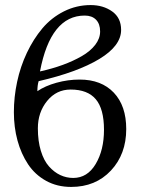

<svg xmlns="http://www.w3.org/2000/svg" viewBox="-20 -718 557 750"><path d="M127.9 -216.8Q127.9 -167 139.6 -128.7Q151.4 -90.3 171.4 -67.9Q191.4 -45.4 215.3 -34.2Q239.3 -22.9 266.1 -22.9Q321.3 -22.9 353.8 -77.4Q386.2 -131.8 386.2 -210.9Q386.2 -292.5 354.2 -330.3Q322.3 -368.2 255.9 -368.2Q200.2 -368.2 164.1 -323.7Q127.9 -279.3 127.9 -216.8ZM311 -657.2Q177.7 -657.2 136.2 -439Q184.6 -449.7 225.3 -464.6Q266.1 -479.5 299.6 -498.8Q333 -518.1 352.1 -543Q371.1 -567.9 371.1 -595.2Q371.1 -624.5 355.2 -640.9Q339.4 -657.2 311 -657.2ZM34.2 -279.8Q34.2 -338.9 46.9 -398.4Q59.6 -458 85 -511.7Q110.4 -565.4 145.5 -607.2Q180.7 -648.9 229.7 -673.6Q278.8 -698.2 334 -698.2Q383.3 -698.2 418.2 -673.3Q453.1 -648.4 453.1 -601.1Q453.1 -539.1 367.9 -487.5Q282.7 -436 130.9 -400.9Q126 -384.3 126 -361.8Q155.8 -382.3 200.7 -394.8Q245.6 -407.2 291 -407.2Q376 -407.2 424.6 -356Q473.1 -304.7 473.1 -213.9Q473.1 -115.7 413.3 -51.8Q353.5 12.2 257.8 12.2Q203.1 12.2 159.9 -11.7Q116.7 -35.6 89.6 -76.4Q62.5 -117.2 48.3 -169.2Q34.2 -221.2 34.2 -279.8Z"/></svg>

Font: Common Serif News
Style: Regular
Weight: 450
Designer: Philipp H. Poll, Khaled Hosny
Foundry: Stefan Peev, Context Ltd.
Version: Version 1.026